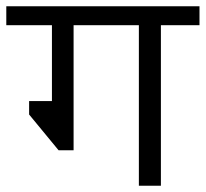

<svg xmlns="http://www.w3.org/2000/svg" viewBox="-50 -590 654 610"><path d="M461.2 -510V0H391.2V-510H183.8V-112.5H136.2L42.5 -226.2V-268.8H115V-510H-30V-570H583.8V-510Z"/></svg>

Font: Cambay
Style: Regular
Weight: 400
Designer: Pooja Saxena
Foundry: Pooja Saxena
Version: Version 1.181;PS 001.181;hotconv 1.0.70;makeotf.lib2.5.58329